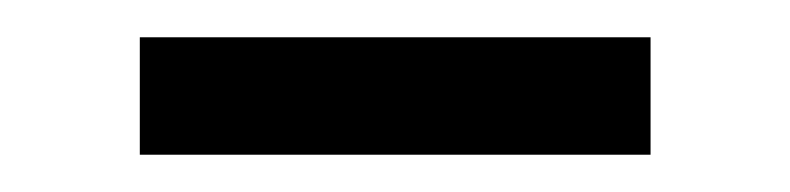

<svg xmlns="http://www.w3.org/2000/svg" viewBox="-20 -698 424 103"><path d="M55 -615H329V-678H55Z"/></svg>

Font: Hermeneus One
Style: Regular
Weight: 400
Designer: Rodrigo Fuenzalida, Pablo Impallari
Foundry: Pablo Impallari, Rodrigo Fuenzalida
Version: Version 1.002